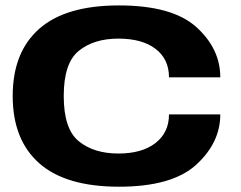

<svg xmlns="http://www.w3.org/2000/svg" viewBox="-20 -702 912 726"><path d="M430 4Q631 4 722 -79.2Q813 -162.5 813 -269.5H619Q619 -201 568 -161.2Q517 -121.5 427.5 -121.5Q335 -121.5 278 -167.8Q221 -214 221 -339Q221 -464 278.2 -510Q335.5 -556 427.5 -556Q517.5 -556 568.2 -517.2Q619 -478.5 619 -409.5H813Q813 -518 722.2 -599.8Q631.5 -681.5 429.5 -681.5Q228.5 -681.5 128.2 -593Q28 -504.5 28 -339Q28 -173.5 128.2 -84.8Q228.5 4 430 4Z"/></svg>

Font: Anybody Expanded
Style: Bold
Weight: 700
Width: 7
Designer: Tyler Finck
Foundry: Etcetera Type Company
Version: Version 1.113;gftools[0.9.25]